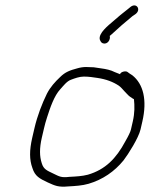

<svg xmlns="http://www.w3.org/2000/svg" viewBox="-20 -740 563 722"><path d="M392.7 -605 397.6 -609C423.6 -633.2 451 -657.2 477.8 -679L490.8 -688C510.8 -704.2 493.9 -730.3 472.1 -715L459.8 -705C439.8 -690 425.9 -677.7 405.4 -660C388.1 -645.1 349 -614.8 355.4 -591C358.1 -585 360.2 -579.2 367.2 -577C384.3 -571.8 396.5 -590.9 392.7 -605ZM431.4 -461 411.3 -469C396.4 -476.7 379.9 -480.2 359.5 -483L332.4 -487C322.6 -487.7 313 -488 303.7 -488C293 -488 281.9 -486.3 270.5 -483C243.8 -475.8 225.3 -469.5 205.9 -450C187.3 -432.5 169.4 -412.9 156.6 -388C138.6 -351.7 120.1 -303.7 109.8 -259L101.2 -222C90.4 -174.8 90.3 -139.5 101.9 -108C111.5 -77.5 128.5 -68.5 159.5 -54C187.4 -41.4 199.2 -35.5 237 -39C263 -40.5 289.3 -41.9 313.3 -49C366 -64.5 410.4 -94.9 444.6 -137C462.1 -159.6 501.1 -221.4 508.4 -253L515.3 -283C533.9 -363.5 519.3 -424 477.5 -457C471.4 -461 464.1 -465.2 458.5 -470C451.2 -474.1 433.5 -469.8 431.4 -461ZM479.3 -283 472.4 -253C470.4 -244.3 463.3 -229.3 451 -208C416.7 -143.8 376 -102.2 310.2 -83C289.1 -77.4 264.9 -76.2 241.3 -75C210.5 -71.3 204 -75.9 181.1 -87C156.9 -98.7 144.1 -102.9 137.1 -126C128.4 -152.2 128.2 -182.8 137.2 -222L145.6 -258C148.3 -270 152.1 -283.5 156.9 -298.5C168.8 -335.6 183.8 -379.8 206.3 -404C217.5 -416.2 231.2 -434.7 246.6 -440C260.6 -445.3 278.2 -452 295.3 -452C314.1 -452 330 -449.4 346.2 -447C379.5 -442.1 405.3 -432 426.5 -418C439.9 -409.2 458.8 -380.6 474.1 -373C477.5 -370.8 479.5 -368.5 483.7 -367C486.3 -341.9 486.8 -315.5 479.3 -283Z"/></svg>

Font: HoneyBee
Style: LitIt
Weight: 300
Foundry: Cannot Into Space Fonts
Version: Version 0.89